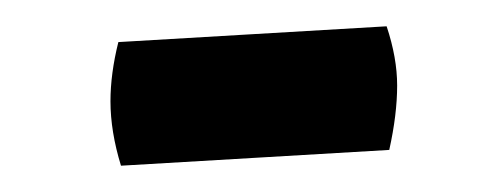

<svg xmlns="http://www.w3.org/2000/svg" viewBox="-20 -388 383 146"><path d="M276 -274 72 -262Q64 -288 64 -311Q64 -332 70 -356L274 -368Q282 -344 282 -323Q282 -301 276 -274Z"/></svg>

Font: Federant
Style: Medium
Weight: 500
Designer: Cyreal (www.cyreal.org)
Foundry: Cyreal (www.cyreal.org)
Version: Version 1.010